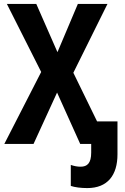

<svg xmlns="http://www.w3.org/2000/svg" viewBox="-20 -734 635 979"><path d="M425 225C529 225 579 159 579 53V-115H475L354 -363L528 -714H377L273 -468L165 -714H15L190 -367L2 0H151L271 -262L389 0H445V44C445 98 425 116 391 116C374 116 359 113 341 107V214C361 221 393 225 425 225Z"/></svg>

Font: Noto Sans Display SemiCondensed
Style: Bold
Weight: 700
Width: 4
Designer: Monotype Design Team
Foundry: Monotype Imaging Inc.
Version: Version 1.900